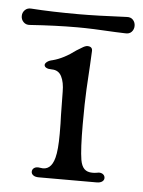

<svg xmlns="http://www.w3.org/2000/svg" viewBox="-98 -506 401 539"><g transform="rotate(5 103.0 -236.0)"><path d="M10 -15Q10 -22 16 -26Q22 -30 33 -28Q63 -22 73 -60Q79 -82 79 -128Q79 -161 78 -179L77 -246Q77 -273 68.5 -289.5Q60 -306 41 -306Q31 -306 25.5 -309Q20 -312 20 -317Q20 -321 25.5 -325.5Q31 -330 41 -332Q72 -340 105 -365Q109 -367 119 -373.5Q129 -380 135 -380Q149 -380 149 -368L147 -328L143 -259Q141 -222 141 -161Q141 -90 146 -60Q149 -43 157 -35Q165 -27 180 -27Q187 -27 192 -28L198 -29Q206 -29 210.5 -25Q215 -21 215 -15Q215 -9 209.5 -5Q204 -1 194 -1H111H31Q21 -1 15.5 -5Q10 -9 10 -15ZM-56 -448Q-56 -458 -49 -465Q-42 -472 -31 -471Q26 -467 103 -467Q153 -467 237 -471Q249 -472 255.5 -465Q262 -458 262 -448Q262 -438 255.5 -431Q249 -424 237 -425L210 -426Q142 -430 103 -430Q41 -430 -31 -425Q-42 -424 -49 -431Q-56 -438 -56 -448Z"/></g></svg>

Font: Hina Mincho
Style: Regular
Weight: 400
Designer: satsuyako
Foundry: satsuyako
Version: Version 1.100